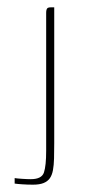

<svg xmlns="http://www.w3.org/2000/svg" viewBox="-20 -419 236 524"><path d="M20 67Q25 68 39.5 69Q54 70 64 70Q94 70 100 51.5Q106 33 106 -7Q106 -101 106 -195.5Q106 -290 106 -384Q106 -389 107 -392.5Q108 -396 110.5 -397.5Q113 -399 119 -399Q121 -399 123.5 -399Q126 -399 128 -399Q128 -362 128 -325Q128 -288 128 -251Q128 -214 128 -176.5Q128 -139 128 -102Q128 -65 128 -28Q128 -5 127.5 13.5Q127 32 124.5 45.5Q122 59 116 67.5Q110 76 99 80.5Q88 85 70 85Q55 85 40.5 84Q26 83 20 82Q20 78 20 74.5Q20 71 20 67Z"/></svg>

Font: Genos Thin
Style: Regular
Weight: 100
Designer: Robert E. Leuschke
Foundry: Robert E. Leuschke
Version: Version 1.010